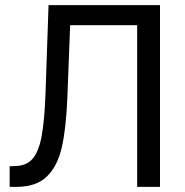

<svg xmlns="http://www.w3.org/2000/svg" viewBox="-20 -727 721 747"><path d="M17.6 -80.1 38.1 -81.1Q82 -81.1 106.4 -108.9Q130.9 -136.7 142.1 -197.8Q153.3 -258.8 157.2 -367.2L168.9 -707H602.5V0H513.7V-628.9H252.9L242.2 -349.6Q237.3 -226.6 220.2 -152.8Q203.1 -79.1 161.6 -39.6Q120.1 0 43.9 0H17.6Z"/></svg>

Font: Pretendard JP Variable
Style: Regular
Weight: 400
Designer: Base glyphs from Inter by Rasmus Andersson; Hangul glyphs from Noto Sans CJK(Source Han Sans) by Jang Soo-young and Kang
Foundry: Kil Hyung-jin
Version: Version 1.307;Glyphs 3.2 (3192)